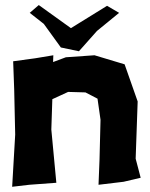

<svg xmlns="http://www.w3.org/2000/svg" viewBox="-20 -715 582 747"><path d="M95.7 -665 150.4 -622.1 216.8 -530.3 287.1 -515.6 357.4 -594.7 443.4 -665 396.5 -692.4 255.9 -605.5 130.9 -695.3ZM31.2 -476.6 35.2 -367.2 39.1 -191.4 27.3 11.7 93.8 3.9 199.2 -3.9 179.7 -210.9 183.6 -329.1 245.1 -357.4 312.5 -355.5 359.4 -331.1 371.1 -249 367.2 -93.8 363.3 3.9 460.9 -7.8 527.3 -23.4 507.8 -97.7 515.6 -320.3 464.8 -464.8 347.7 -500 236.3 -492.2 186.5 -473.6 187.5 -500 117.2 -488.3Z"/></svg>

Font: MaokenAssortedSans-Lite
Style: Lite
Weight: 400
Version: Version 1.400